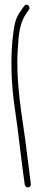

<svg xmlns="http://www.w3.org/2000/svg" viewBox="-20 -714 187 825"><path d="M38 -579C23 -477 28 -349 44 -246C59 -147 72 -18 86 77C88 98 116 95 112 74V73C106 27 96 -59 88 -117C72 -232 48 -365 56 -496C60 -566 64 -614 92 -655L104 -672C113 -686 95 -704 83 -687L71 -670C51 -642 44 -623 38 -579ZM83 -687Z"/></svg>

Font: Stray Cat
Style: LtCn
Weight: 300
Version: Version 1.0